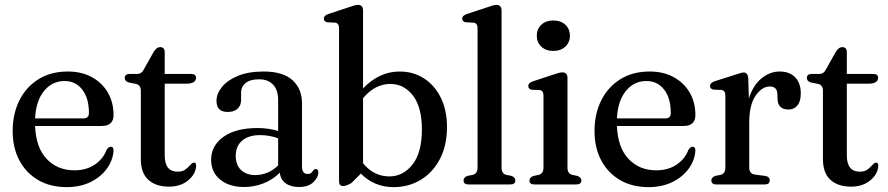

<svg xmlns="http://www.w3.org/2000/svg" viewBox="-20 -757 3646 788"><path d="M446 -285Q446 -240 397.5 -240H124Q127.5 -151 171.8 -104.5Q216 -58 285.5 -58Q335 -58 369.8 -82Q404.5 -106 417.5 -142.5Q426.5 -155 434.5 -155Q446.5 -154.5 446 -138Q443 -98 418 -64Q393 -30 350.8 -9.5Q308.5 11 254 11Q186.5 11 136.8 -18Q87 -47 59.5 -98.8Q32 -150.5 32 -219.5Q32 -289.5 59.5 -344.8Q87 -400 137.8 -431.8Q188.5 -463.5 258.5 -463.5Q314.5 -463.5 356.8 -440.5Q399 -417.5 422.5 -377.2Q446 -337 446 -285ZM245.5 -424.5Q194 -424.5 160.8 -383.8Q127.5 -343 124 -271H321.5Q345 -271 345 -293Q345 -354.5 317.5 -389.5Q290 -424.5 245.5 -424.5Z M538.5 -412.5 508.5 -418.5Q492 -423.5 492 -437Q492 -453.5 511.5 -453.5H543Q561.5 -453.5 571 -473.5L610 -543Q622 -563.5 637.5 -563.5Q656 -563.5 656 -542.5V-453.5H764Q784.5 -453.5 784.5 -438Q784.5 -413.5 743.5 -413.5H656V-119.5Q656 -52.5 709 -52.5Q728 -52.5 739.2 -60.2Q750.5 -68 758 -77Q765.5 -86 773.5 -89.5Q786.5 -91 785 -73.5Q781.5 -40 750.8 -15.5Q720 9 673.5 9Q619.5 9 588.8 -19Q558 -47 558 -104V-384.5Q558 -407.5 538.5 -412.5Z M846.5 -101.5Q846.5 -159 896.8 -195.2Q947 -231.5 1037 -231.5Q1061 -231.5 1082.2 -228.2Q1103.5 -225 1121.5 -219.5V-346Q1121.5 -387.5 1101 -409.5Q1080.5 -431.5 1043 -431.5Q1006.5 -431.5 988 -416.2Q969.5 -401 969.5 -379.5V-347.5Q969.5 -324 955 -310.8Q940.5 -297.5 914.5 -297.5Q868.5 -297.5 868.5 -343Q868.5 -372.5 891 -400.2Q913.5 -428 956.8 -445.8Q1000 -463.5 1062.5 -463.5Q1141 -463.5 1180.2 -428.2Q1219.5 -393 1219.5 -332V-73Q1219.5 -43 1242.5 -43Q1251.5 -43 1256.8 -47Q1262 -51 1265 -57Q1270.5 -63.5 1275 -63.5Q1286.5 -63.5 1286.5 -49Q1286.5 -29 1266 -9.2Q1245.5 10.5 1207 10.5Q1173 10.5 1152 -5Q1131 -20.5 1128.5 -48.5Q1100.5 -20 1062.2 -4.8Q1024 10.5 981.5 10.5Q921 10.5 883.8 -19.8Q846.5 -50 846.5 -101.5ZM947.5 -118Q947.5 -79 969.8 -58.8Q992 -38.5 1026.5 -38.5Q1081 -38.5 1121.5 -78V-189.5Q1104.5 -195.5 1086.2 -199Q1068 -202.5 1047 -202.5Q1000.5 -202.5 974 -180Q947.5 -157.5 947.5 -118Z M1470 -714V-394Q1536 -463.5 1620.5 -463.5Q1676.5 -463.5 1720.5 -435Q1764.5 -406.5 1789.5 -355.2Q1814.5 -304 1814.5 -236.5Q1814.5 -160 1785.5 -104.5Q1756.5 -49 1706.8 -19Q1657 11 1595 11Q1554.5 11 1520.8 -3.5Q1487 -18 1461 -44.5L1422.5 -6Q1401.5 6.5 1388.5 6.5Q1371.5 6.5 1371.5 -12.5V-641.5Q1371.5 -661.5 1356 -664L1323.5 -665.5Q1309 -668.5 1309 -680.5Q1309 -693 1327.5 -699.5L1412.5 -727.5Q1438 -737 1448.5 -737Q1470 -737 1470 -714ZM1582 -412.5Q1519 -412.5 1470 -354V-87Q1514 -33 1578 -33Q1634.5 -33 1673 -81.8Q1711.5 -130.5 1711.5 -226Q1711.5 -317 1674.8 -364.8Q1638 -412.5 1582 -412.5Z M2038.5 -714V-69Q2038.5 -44.5 2057.5 -39.5L2079.5 -35Q2095 -29 2095 -16.5Q2095 0 2074.5 0H1902.5Q1882.5 0 1882.5 -16.5Q1882.5 -29 1898 -35L1921 -39.5Q1940 -45 1940 -69V-641.5Q1940 -661.5 1924.5 -664L1891.5 -665.5Q1877 -668.5 1877 -680.5Q1877 -693 1896 -699.5L1981 -727.5Q2006.5 -737 2017 -737Q2038.5 -737 2038.5 -714Z M2250.5 -548Q2220.5 -548 2201.8 -565.5Q2183 -583 2183 -610.5Q2183 -638 2201.8 -655.5Q2220.5 -673 2250.5 -673Q2281.5 -673 2300.2 -655.5Q2319 -638 2319 -610.5Q2319 -583 2300 -565.5Q2281 -548 2250.5 -548ZM2309 -437.5V-69Q2309 -45 2328 -39.5L2350 -35Q2366 -29 2366 -16.5Q2366 0 2345 0H2173.5Q2153 0 2153 -16.5Q2153 -28.5 2168.5 -34.5L2191.5 -39.5Q2210.5 -45 2210.5 -69V-365Q2210.5 -385 2195 -387.5L2162.5 -388.5Q2148 -392 2148 -404Q2148 -416.5 2166.5 -423L2251.5 -451Q2277 -460 2287.5 -460Q2309 -460 2309 -437.5Z M2834 -285Q2834 -240 2785.5 -240H2512Q2515.5 -151 2559.8 -104.5Q2604 -58 2673.5 -58Q2723 -58 2757.8 -82Q2792.5 -106 2805.5 -142.5Q2814.5 -155 2822.5 -155Q2834.5 -154.5 2834 -138Q2831 -98 2806 -64Q2781 -30 2738.8 -9.5Q2696.5 11 2642 11Q2574.5 11 2524.8 -18Q2475 -47 2447.5 -98.8Q2420 -150.5 2420 -219.5Q2420 -289.5 2447.5 -344.8Q2475 -400 2525.8 -431.8Q2576.5 -463.5 2646.5 -463.5Q2702.5 -463.5 2744.8 -440.5Q2787 -417.5 2810.5 -377.2Q2834 -337 2834 -285ZM2633.5 -424.5Q2582 -424.5 2548.8 -383.8Q2515.5 -343 2512 -271H2709.5Q2733 -271 2733 -293Q2733 -354.5 2705.5 -389.5Q2678 -424.5 2633.5 -424.5Z M3051 -435.5 3053.5 -353Q3071 -407.5 3105.5 -435.5Q3140 -463.5 3179.5 -463.5Q3220.5 -463.5 3243.5 -439.8Q3266.5 -416 3266.5 -373.5Q3266.5 -340.5 3252.5 -324Q3238.5 -307.5 3216.5 -307.5Q3171 -307.5 3171 -354L3170.5 -369.5Q3170.5 -402 3139 -402Q3107.5 -402 3081.2 -364.5Q3055 -327 3055 -253V-69.5Q3055 -44 3078 -40.5L3120.5 -35Q3139 -32 3139 -16.5Q3139 0 3118.5 0H2920Q2899.5 0 2899.5 -17Q2899.5 -28.5 2915 -35L2938 -39.5Q2957 -44.5 2957 -68.5V-365Q2957 -385 2941.5 -388L2908.5 -389Q2894 -392.5 2894 -404Q2894 -416.5 2913 -423.5L2998 -450.5Q3024 -459.5 3032 -459.5Q3049 -459.5 3051 -435.5Z M3338 -412.5 3308 -418.5Q3291.5 -423.5 3291.5 -437Q3291.5 -453.5 3311 -453.5H3342.5Q3361 -453.5 3370.5 -473.5L3409.5 -543Q3421.5 -563.5 3437 -563.5Q3455.5 -563.5 3455.5 -542.5V-453.5H3563.5Q3584 -453.5 3584 -438Q3584 -413.5 3543 -413.5H3455.5V-119.5Q3455.5 -52.5 3508.5 -52.5Q3527.5 -52.5 3538.8 -60.2Q3550 -68 3557.5 -77Q3565 -86 3573 -89.5Q3586 -91 3584.5 -73.5Q3581 -40 3550.2 -15.5Q3519.5 9 3473 9Q3419 9 3388.2 -19Q3357.5 -47 3357.5 -104V-384.5Q3357.5 -407.5 3338 -412.5Z"/></svg>

Font: Fraunces 72pt Soft
Style: Regular
Weight: 400
Version: Version 1.000;[b76b70a41]